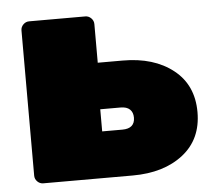

<svg xmlns="http://www.w3.org/2000/svg" viewBox="-43 -567 694 614"><g transform="rotate(-5 304.0 -260.0)"><path d="M72 0Q61 0 53 -8Q45 -16 45 -27V-493Q45 -504 53 -512Q61 -520 72 -520H252Q263 -520 271 -512Q279 -504 279 -493V-369H359Q459 -369 521 -320Q583 -271 583 -184Q583 -97 521 -48.5Q459 0 359 0ZM274 -149H339Q359 -149 369 -158Q379 -167 379 -184Q379 -201 369 -210.5Q359 -220 339 -220H274Z"/></g></svg>

Font: Rubik Light Black
Style: Regular
Weight: 900
Version: Version 2.104